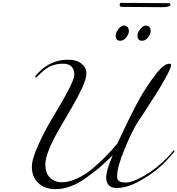

<svg xmlns="http://www.w3.org/2000/svg" viewBox="-20 -1302 1236 1338"><path d="M397 -410Q296 -236 296 -158Q296 -95 328.5 -63.5Q361 -32 411 -32Q461 -32 517 -58Q574 -84 626 -128Q719 -206 798 -302Q900 -521 954 -616.5Q1008 -712 1078 -800Q1125 -858 1160 -858Q1172 -858 1172 -850Q1172 -802 974 -502Q950 -466 948 -464Q903 -396 849.5 -267Q796 -138 796 -72Q796 -51 809 -40.5Q822 -30 859.5 -30Q897 -30 960.5 -64Q1024 -98 1069.5 -135Q1115 -172 1145.5 -203.5Q1176 -235 1184 -248Q1188 -254 1192 -254Q1196 -254 1196 -251Q1196 -248 1194 -244Q1135 -172 1078 -124.5Q1021 -77 941.5 -34.5Q862 8 792 8Q755 8 737.5 -12Q720 -32 720 -64Q720 -116 766 -220Q708 -165 674 -135Q638 -105 582 -64Q472 16 366 16Q293 16 247.5 -26Q202 -68 202 -140Q202 -193 248 -294Q294 -396 350 -488Q498 -732 498 -780Q498 -858 418 -858Q372 -858 334.5 -841.5Q297 -825 265.5 -793.5Q234 -762 230 -762Q226 -762 226 -768Q226 -774 248 -796Q335 -886 454 -886Q515 -886 548.5 -858Q582 -830 582 -791.5Q582 -753 552.5 -689.5Q523 -626 481 -554Q439 -482 397 -410ZM786 -1054Q786 -1076 806 -1100Q824 -1124 842 -1124Q860 -1124 869 -1113.5Q878 -1103 878 -1084Q878 -1065 860 -1041.5Q842 -1018 818 -1018Q786 -1018 786 -1054ZM938 -1054Q938 -1076 958 -1100Q976 -1124 994 -1124Q1012 -1124 1021 -1113.5Q1030 -1103 1030 -1084Q1030 -1065 1012 -1041.5Q994 -1018 970 -1018Q938 -1018 938 -1054ZM1110 -1252 828 -1254Q814 -1254 814 -1268Q814 -1282 822 -1282L1152 -1280Q1168 -1280 1168 -1270Q1168 -1252 1110 -1252Z"/></svg>

Font: Miama
Style: Regular
Weight: 400
Italic angle: 16.5°
Designer: Linus Romer
Foundry: Linus Romer
Version: 0.32